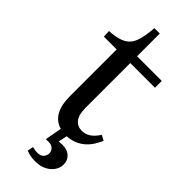

<svg xmlns="http://www.w3.org/2000/svg" viewBox="-287 -714 957 957"><g transform="rotate(45 192.0 -235.0)"><path d="M8 -510 25 -511Q75 -516 102 -532.5Q129 -549 141 -583Q153 -617 158 -680H196V-520H370V-472H196V-157Q196 -107 214.5 -84.5Q233 -62 264 -62Q313 -62 348 -118H350L376 -104Q352 -47 314.5 -19.5Q277 8 230 10L220 57Q236 55 243 55Q280 55 299.5 73.5Q319 92 319 120Q319 157 287.5 183.5Q256 210 206 210Q173 210 143 198L149 168L151 167Q171 172 183 172Q207 172 218 160Q229 148 229 131Q229 114 215.5 102.5Q202 91 169 94L167 92L183 5Q100 -19 100 -143V-472H10Z"/></g></svg>

Font: Minipax
Style: Regular
Weight: 400
Designer: Raphaël Ronot, Igor Stepanchenko (Cyrillic)
Foundry: steppetype
Version: Version 1.002